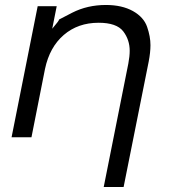

<svg xmlns="http://www.w3.org/2000/svg" viewBox="-20 -552 718 772"><path d="M406 -532Q470.5 -532 514.5 -507.5Q558 -483 571.5 -444Q585 -405 585 -370.5Q585 -341.5 578 -305L477 200H397L496 -296.5Q501.5 -325.5 501.5 -347.5Q501.5 -392 475.5 -426Q449 -460.5 376.5 -460.5Q293.5 -460.5 236.5 -411.5Q179.5 -362.5 161 -275L106.5 0H26.5L131.5 -527H208L190 -436.5Q217.5 -469 217.5 -473H217H216.5Q219 -474 270.5 -501Q331.5 -532 406 -532ZM216.5 -473H216Z"/></svg>

Font: Argentum Sans Light
Style: Italic
Weight: 300
Italic angle: -11.3°
Designer: Julieta Ulanovsky (font), Owen Earl (portions from Jones font), Cristiano Sobral (main changes and remaster)
Foundry: Julieta Ulanovsky (font), Owen Earl (portions from Jones font), Cristiano Sobral (main changes and remaster)
Version: Version 3.127